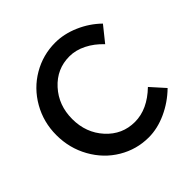

<svg xmlns="http://www.w3.org/2000/svg" viewBox="-183 -859 1020 1020"><g transform="rotate(-45 327.0 -349.0)"><path d="M556 -509Q517 -551 470 -574.5Q423 -598 376 -598Q281 -598 216 -526.5Q151 -455 151 -351.5Q151 -248 216 -176.5Q281 -105 376 -105Q470 -105 556 -188L626 -110Q572 -57 504 -26Q436 5 370 5Q279 5 201 -41.5Q123 -88 77 -170.5Q31 -253 31 -351Q31 -448 77.5 -529.5Q124 -611 203 -657Q282 -703 374 -703Q440 -703 507 -674Q574 -645 625 -595Z"/></g></svg>

Font: Steamflix Grotesk
Style: Regular
Weight: 400
Designer: Julieta Ulanovsky
Foundry: Julieta Ulanovsky
Version: Version 4.000;PS 004.000;hotconv 1.0.88;makeotf.lib2.5.64775